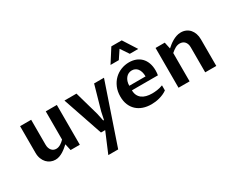

<svg xmlns="http://www.w3.org/2000/svg" viewBox="-127 -1341 2662 2163"><g transform="rotate(-30 1204.0 -260.0)"><path d="M77.1 -517.6H221.2V-192.9Q221.2 -169.9 227.3 -151.4Q233.4 -132.8 244.4 -119.6Q255.4 -106.4 270.5 -99.4Q285.6 -92.3 304.2 -92.3Q318.8 -92.3 333.3 -96.9Q347.7 -101.6 361.1 -109.6Q374.5 -117.7 387.2 -128.2Q399.9 -138.7 411.1 -150.4V-517.6H555.2V0H435.5L416.5 -85.9Q398.9 -69.8 378.4 -53Q357.9 -36.1 335.2 -22.2Q312.5 -8.3 287.4 0.7Q262.2 9.8 234.9 9.8Q204.1 9.8 175.5 -2.2Q147 -14.2 125.2 -37.1Q103.5 -60.1 90.3 -93.8Q77.1 -127.4 77.1 -170.9Z M654.3 -517.6H810.5L899.4 -204.6L920.4 -105H930.2L951.2 -204.6L1040 -517.6H1168.5L903.3 261.7H774.9L885.3 0H830.6Z M1691.4 -50.8Q1667.5 -33.7 1641.1 -22.2Q1614.7 -10.7 1587.9 -3.7Q1561 3.4 1534.7 6.6Q1508.3 9.8 1484.4 9.8Q1425.8 9.8 1377.4 -6.8Q1329.1 -23.4 1294.4 -55.7Q1259.8 -87.9 1240.7 -134.5Q1221.7 -181.2 1221.7 -241.2Q1221.7 -307.6 1244.4 -360.6Q1267.1 -413.6 1305.2 -450.7Q1343.3 -487.8 1393.3 -507.6Q1443.4 -527.3 1498 -527.3Q1544.4 -527.3 1584 -512.7Q1623.5 -498 1652.3 -469Q1681.2 -439.9 1697.3 -397Q1713.4 -354 1713.4 -297.4Q1713.4 -280.8 1711.9 -265.4Q1710.4 -250 1708 -237.3H1370.1Q1370.1 -200.7 1383.1 -173.3Q1396 -146 1419.7 -127.9Q1443.4 -109.9 1476.8 -101.1Q1510.3 -92.3 1550.8 -92.3Q1564 -92.3 1580.6 -93.3Q1597.2 -94.2 1615.7 -96.9Q1634.3 -99.6 1653.6 -104.5Q1672.9 -109.4 1691.4 -116.7ZM1581.5 -296.4Q1581.5 -330.6 1573.7 -356.2Q1565.9 -381.8 1552.2 -398.9Q1538.6 -416 1520 -424.3Q1501.5 -432.6 1480 -432.6Q1456.1 -432.6 1436 -422.9Q1416 -413.1 1401.4 -395Q1386.7 -377 1378.4 -352.1Q1370.1 -327.1 1370.1 -296.4ZM1304.2 -605.5 1417 -782.2H1552.2L1665 -605.5H1555.2L1483.4 -712.4L1412.1 -605.5Z M1839.4 -517.6H1959L1977.5 -431.2Q1994.1 -446.3 2015.4 -463.1Q2036.6 -480 2061.3 -494.1Q2085.9 -508.3 2113.5 -517.8Q2141.1 -527.3 2171.4 -527.3Q2207 -527.3 2236.6 -514.2Q2266.1 -501 2286.9 -477.3Q2307.6 -453.6 2319.1 -420.2Q2330.6 -386.7 2330.6 -346.7V0H2186.5V-327.6Q2186.5 -351.6 2179.7 -369.9Q2172.9 -388.2 2161.1 -400.6Q2149.4 -413.1 2133.5 -419.2Q2117.7 -425.3 2099.1 -425.3Q2067.9 -425.3 2039.6 -409.2Q2011.2 -393.1 1983.4 -368.2V0H1839.4Z"/></g></svg>

Font: Proza Libre
Style: SemiBold
Weight: 600
Designer: Jasper de Waard
Foundry: Jasper de Waard
Version: Version 1.000; ttfautohint (v1.4.1.8-43bc) -l 8 -r 50 -G 200